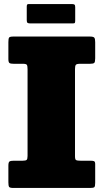

<svg xmlns="http://www.w3.org/2000/svg" viewBox="-20 -931 512 951"><path d="M351.5 -589V-157Q351.5 -141 356.8 -138Q362 -135 378.5 -135H427.5Q439.5 -135 445.5 -132.8Q451.5 -130.5 451.5 -118V-25Q451.5 -8 447.2 -4Q443 0 426.5 0H46.5Q29 0 25.2 -5.2Q21.5 -10.5 21.5 -28V-110.5Q21.5 -127.5 27.2 -131.2Q33 -135 49 -135H93Q107 -135 111.8 -139Q116.5 -143 116.5 -158.5V-588Q116.5 -604 113.2 -609.5Q110 -615 94 -615H48Q32.5 -615 27 -618.8Q21.5 -622.5 21.5 -639V-721.5Q21.5 -739.5 25 -744.8Q28.5 -750 46.5 -750H424.5Q442.5 -750 447 -744.5Q451.5 -739 451.5 -722V-642Q451.5 -624 446.8 -619.5Q442 -615 425 -615H376.5Q360 -615 355.8 -610Q351.5 -605 351.5 -589ZM112.5 -831V-897.5Q112.5 -904.5 114.2 -907.8Q116 -911 122.5 -911H335.5Q345 -911 348.8 -908.2Q352.5 -905.5 352.5 -895.5V-830Q352.5 -822 351 -818.5Q349.5 -815 341.5 -815H130Q120.5 -815 116.5 -817.8Q112.5 -820.5 112.5 -831Z"/></svg>

Font: Besley* Narrow Fatface
Style: Regular
Weight: 900
Width: 4
Designer: Owen Earl
Foundry: indestructible type*
Version: Version 3.000; ttfautohint (v1.8.3)